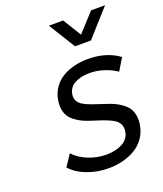

<svg xmlns="http://www.w3.org/2000/svg" viewBox="-138 -837 791 931"><g transform="rotate(-20 257.5 -371.5)"><path d="M69.8 -70.8 108.9 -129.9Q137.7 -98.6 182.4 -80.8Q227.1 -63 273.9 -63Q323.2 -63 357.9 -82Q392.6 -101.1 397.9 -138.2Q401.4 -158.2 393.8 -173.8Q386.2 -189.5 370.8 -199.5Q355.5 -209.5 335 -217.5Q314.5 -225.6 291.3 -232.9Q268.1 -240.2 244.9 -248Q221.7 -255.9 201.4 -267.8Q181.2 -279.8 166.5 -294.9Q151.9 -310.1 145.3 -333.7Q138.7 -357.4 143.1 -387.2Q148.4 -423.8 167.5 -451.9Q186.5 -480 214.6 -496.6Q242.7 -513.2 275.9 -521.5Q309.1 -529.8 346.2 -529.8Q442.4 -529.8 506.8 -481.9L469.2 -419.9Q440.9 -439.5 404.5 -451.2Q368.2 -462.9 332 -462.9Q285.2 -462.9 253.9 -445.6Q222.7 -428.2 217.8 -393.1Q214.8 -374.5 222.9 -360.1Q231 -345.7 246.6 -336.4Q262.2 -327.1 283.2 -319.3Q304.2 -311.5 327.4 -304.2Q350.6 -296.9 373.8 -288.8Q397 -280.8 417.2 -268.6Q437.5 -256.3 452.4 -240.7Q467.3 -225.1 473.9 -201.2Q480.5 -177.2 476.1 -147Q470.7 -109.4 450.7 -79.8Q430.7 -50.3 401.1 -32.7Q371.6 -15.1 336.4 -6.1Q301.3 2.9 262.2 2.9Q204.6 2.9 153.1 -16.4Q101.6 -35.6 69.8 -70.8ZM225.1 -746.1H298.8L356.9 -651.9L442.9 -746.1H515.1L392.1 -608.9H310.1Z"/></g></svg>

Font: Trueno Light
Style: Italic
Weight: 300
Designer: Julieta Ulanovsky
Foundry: Julieta Ulanovsky
Version: Version 3.001b | FøM Fix